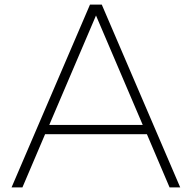

<svg xmlns="http://www.w3.org/2000/svg" viewBox="-20 -733 829 830"><path d="M615 -153H175L77 77H30L369 -713H420L759 77H713ZM597 -193 395 -666 193 -193Z"/></svg>

Font: Gmarket Sans TTF Light
Style: Regular
Weight: 300
Designer: Creative Director : Sungho Lee; Art Director : Kiwoong Choi; Project Manager : Sori Yang, Jongwook Yoon; Font Designer :
Foundry: Sandoll Inc.
Version: Version 1.000;hotconv 1.0.109;makeotfexe 2.5.65596